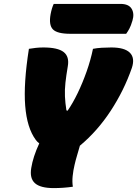

<svg xmlns="http://www.w3.org/2000/svg" viewBox="-20 -953 703 983"><path d="M353 3Q305 10 255 10Q187 10 159 -15Q131 -40 140 -93Q149 -150 181 -219Q171 -226 163 -237Q118 -298 109 -411.5Q100 -525 128 -703Q145 -706 164 -708Q183 -710 202 -710Q276 -710 306 -686.5Q336 -663 327 -613Q319 -566 315 -529.5Q311 -493 312.5 -459.5Q314 -426 320 -388L326 -386Q353 -425 378 -477Q403 -529 423.5 -587Q444 -645 456 -703Q476 -707 501 -708.5Q526 -710 550 -710Q618 -710 645 -683Q672 -656 655 -605Q615 -490 547 -386Q479 -282 389 -207Q382 -182 374.5 -157Q367 -132 362 -110Q355 -81 352 -51.5Q349 -22 353 3ZM255 -933H597Q639 -933 654 -908Q669 -883 658 -847Q650 -820 642 -805.5Q634 -791 626 -780H340Q273 -780 251 -802.5Q229 -825 239 -880Q245 -912 255 -933Z"/></svg>

Font: Recursive Mn Csl St XBk
Style: Italic
Weight: 1000
Italic angle: -15°
Monospace: yes
Version: Version 1.079;hotconv 1.0.112;makeotfexe 2.5.65598; ttfautoh